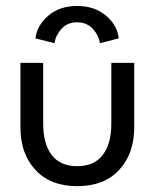

<svg xmlns="http://www.w3.org/2000/svg" viewBox="-20 -626 548 658"><path d="M101.5 -494.5Q106.5 -538.5 145.2 -572Q184 -605.5 244 -605.5Q304 -605.5 343 -572.5Q382 -539.5 387 -494.5L322.5 -478Q318 -505.5 297.8 -527.5Q277.5 -549.5 244 -549.5Q211 -549.5 191 -527.5Q171 -505.5 166.5 -478ZM128 -201.5Q128 -133 157.2 -94.8Q186.5 -56.5 244.5 -56.5Q302.5 -56.5 332 -94.8Q361.5 -133 361.5 -201.5V-410.5H440V-190Q440 -99 388.2 -43.5Q336.5 12 244.5 12Q153 12 101.5 -43.5Q50 -99 50 -190V-410.5H128Z"/></svg>

Font: League Spartan
Style: Regular
Weight: 350
Foundry: The League of Moveable Type
Version: Version 2.002